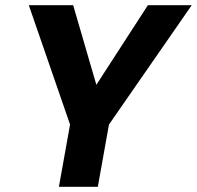

<svg xmlns="http://www.w3.org/2000/svg" viewBox="-20 -720 759 740"><path d="M207 0 250 -240 91 -700H262L359 -367L337 -371L550 -700H719L400 -240L357 0Z"/></svg>

Font: DM Sans 17pt Black
Style: Italic
Weight: 900
Italic angle: -10°
Version: Version 4.004;gftools[0.9.30]